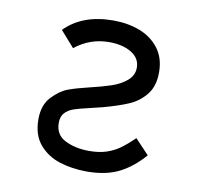

<svg xmlns="http://www.w3.org/2000/svg" viewBox="-68 -631 735 706"><g transform="rotate(10 300.0 -278.0)"><path d="M91.5 -155Q91.5 -208 120.5 -238.8Q149.5 -269.5 179.8 -280.5Q210 -291.5 254.5 -302Q303 -313.5 335.8 -324.5Q368.5 -335.5 391.8 -355.2Q415 -375 415 -404Q415 -439 382.5 -459Q350 -479 298.5 -479Q228 -479 171.5 -434L119.5 -493Q185 -560 300.5 -560Q355 -560 399.8 -542.8Q444.5 -525.5 471.5 -489.8Q498.5 -454 498.5 -401Q498.5 -350 474 -318.8Q449.5 -287.5 412.5 -271.2Q375.5 -255 316.5 -239Q306 -236 269 -227.5Q231.5 -219 212 -212.2Q192.5 -205.5 180 -192Q167.5 -178.5 167.5 -155Q167.5 -109.5 206 -90.8Q244.5 -72 294.5 -72Q332 -72 359.2 -81Q386.5 -90 408.2 -105.5Q430 -121 458.5 -148.5L510.5 -93.5Q469.5 -46 420.5 -21Q371.5 4 299.5 4Q245 4 198.2 -10.8Q151.5 -25.5 121.5 -60.8Q91.5 -96 91.5 -155Z"/></g></svg>

Font: JuliaMono
Style: Regular
Weight: 400
Monospace: yes
Designer: cormullion
Foundry: corm
Version: Version 0.055; ttfautohint (v1.8.4)